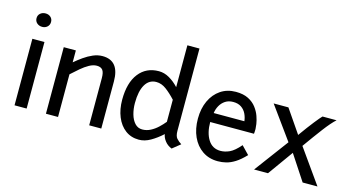

<svg xmlns="http://www.w3.org/2000/svg" viewBox="-87 -1171 2804 1533"><g transform="rotate(15 1314.5 -404.0)"><path d="M142.5 -662Q116.5 -662 99 -677.5Q81.5 -693 81.5 -718Q81.5 -742.5 99 -757.8Q116.5 -773 142.5 -773Q167.5 -773 184.5 -757.8Q201.5 -742.5 201.5 -718Q201.5 -693 184.5 -677.5Q167.5 -662 142.5 -662ZM92 0V-550H192V0Z M351.5 0V-550H451.5V-451.5Q482.5 -478 518.2 -503.2Q554 -528.5 592.5 -545Q631 -561.5 670 -561.5Q809 -561.5 809 -389.5V0H709V-389.5Q709 -437.5 693.8 -456.5Q678.5 -475.5 646 -475.5Q616 -475.5 583.5 -457.5Q551 -439.5 517.8 -411.2Q484.5 -383 451.5 -352.5V0Z M1392.5 9Q1357.5 -4.5 1335.8 -32.5Q1314 -60.5 1310.5 -88.5Q1263.5 -46 1216 -18.8Q1168.5 8.5 1120.5 8.5Q1056 8.5 1008.8 -27Q961.5 -62.5 936 -124.8Q910.5 -187 910.5 -266.5Q910.5 -406.5 971 -484Q1031.5 -561.5 1136 -561.5Q1181 -561.5 1223 -537.2Q1265 -513 1301 -474V-820H1401V-140.5Q1401 -96.5 1417.8 -77.8Q1434.5 -59 1458.5 -44ZM1126 -77.5Q1161.5 -77.5 1193.5 -94Q1225.5 -110.5 1252.5 -135.8Q1279.5 -161 1301 -187.5V-370Q1260.5 -414 1221 -443.5Q1181.5 -473 1138.5 -473Q1079 -473 1047.2 -418.8Q1015.5 -364.5 1015.5 -266.5Q1015.5 -217.5 1027.8 -174.2Q1040 -131 1064.8 -104.2Q1089.5 -77.5 1126 -77.5Z M1774 11.5Q1700.5 11.5 1646.5 -25.5Q1592.5 -62.5 1563 -127.5Q1533.5 -192.5 1533.5 -276.5Q1533.5 -360.5 1563.5 -424.8Q1593.5 -489 1647.2 -525.2Q1701 -561.5 1772.5 -561.5Q1835 -561.5 1876.2 -540.2Q1917.5 -519 1942.2 -486.2Q1967 -453.5 1979.2 -418.5Q1991.5 -383.5 1995.5 -355Q1999.5 -326.5 1999.5 -315Q1999.5 -301 1998.8 -291.8Q1998 -282.5 1997.5 -275.5H1635.5Q1635.5 -186 1671 -130Q1706.5 -74 1773.5 -74Q1809.5 -74 1847.5 -91.2Q1885.5 -108.5 1933.5 -164L1996.5 -98.5Q1952.5 -52.5 1915 -29Q1877.5 -5.5 1843 3Q1808.5 11.5 1774 11.5ZM1644 -352H1897.5Q1894 -384.5 1880 -413.2Q1866 -442 1839.5 -460Q1813 -478 1772.5 -478Q1734 -478 1706.8 -459.8Q1679.5 -441.5 1663.8 -412.8Q1648 -384 1644 -352Z M2072 0 2281 -281 2086.5 -550H2208.5L2340.5 -357.5Q2396 -435.5 2436.8 -486.8Q2477.5 -538 2490.5 -550H2606.5Q2568 -515 2515.2 -445.2Q2462.5 -375.5 2396 -282L2596 0H2473.5L2336.5 -208.5L2187 0Z"/></g></svg>

Font: Junction Medium
Style: Regular
Weight: 500
Designer: Caroline Hadilaksono
Foundry: Caroline Hadilaksono, Tyler Finck, The League of Moveable Type
Version: Version 2.000; ttfautohint (v1.8.3)